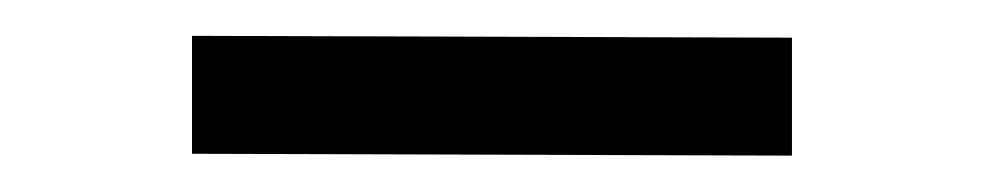

<svg xmlns="http://www.w3.org/2000/svg" viewBox="-20 -338 540 105"><path d="M85 -253.9 413.1 -252.9V-317.4L85 -318.4Z"/></svg>

Font: Basic
Style: Regular
Weight: 400
Designer: Magnus Gaarde
Foundry: Magnus Gaarde
Version: Version 1.001